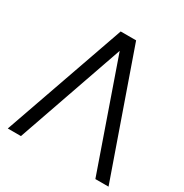

<svg xmlns="http://www.w3.org/2000/svg" viewBox="-166 -852 944 984"><g transform="rotate(30 305.5 -360.0)"><path d="M358.7 -720 611.2 0H533.3L296.2 -679H329.3L92.8 0H15L267.5 -720Z"/></g></svg>

Font: Vela Sans GX ExtLt
Style: Regular
Weight: 200
Designer: Principal design: Mikhail Sharanda - project Manrope.
Design modification: Ravid Balaliev
Foundry: Mikhail Sharanda
Version: Version 1.001